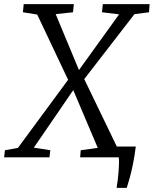

<svg xmlns="http://www.w3.org/2000/svg" viewBox="-51 -763 746 931"><path d="M514.5 148Q517.5 130 520 109.5Q522.5 89 524 68.8Q525.5 48.5 526 30.8Q526.5 13 525 0L461.5 -52.5H607.5Q601 -2 593 36.5Q585 75 577.2 102.5Q569.5 130 563.5 148ZM-31 0 -27 -34.5 36 -46 279.5 -376.5 332 -423.5 526.5 -693.5 443.5 -703.5 447.5 -743H674.5L671.5 -703.5L601 -694.5L357.5 -379.5L304.5 -326.5L113 -47L193 -34.5L189 0ZM337.5 0 340.5 -34.5 423 -46 304 -326.5 279.5 -375.5 129.5 -692.5 60 -703.5 64 -743H307L303 -703.5L219 -694.5L332 -423L357.5 -379.5L518 -47L591 -34.5L589 0Z"/></svg>

Font: Merriweather 20pt Light
Style: Italic
Weight: 300
Italic angle: -7.8°
Version: Version 2.101